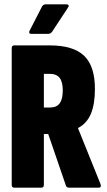

<svg xmlns="http://www.w3.org/2000/svg" viewBox="-20 -864 492 884"><path d="M45 0Q34 0 34 -13V-642Q34 -655 45 -655H209Q317 -655 367 -607.5Q417 -560 417 -455Q417 -384 398.5 -340Q380 -296 340 -275L339 -274L443 -16Q448 0 435 0H298Q287 0 284 -8L202 -247H182V-13Q182 0 171 0ZM182 -369H210Q241 -369 255 -388.5Q269 -408 269 -448Q269 -487 254.5 -505.5Q240 -524 209 -524H182ZM124 -708Q117 -708 115 -712.5Q113 -717 116 -722L174 -835Q180 -844 190 -844H287Q293 -844 295.5 -840Q298 -836 293 -829L220 -718Q213 -708 201 -708Z"/></svg>

Font: Sofia Sans Extra Condensed Black
Style: Regular
Weight: 900
Designer: Botio Nikoltchev, Ani Petrova
Foundry: lettersoup
Version: Version 4.101